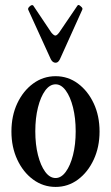

<svg xmlns="http://www.w3.org/2000/svg" viewBox="-20 -725 437 756"><path d="M199 11Q150 11 110.5 -18Q71 -47 48 -96.5Q25 -146 25 -207Q25 -269 48 -318Q71 -367 110.5 -396Q150 -425 199 -425Q248 -425 287 -396Q326 -367 349 -318Q372 -269 372 -207Q372 -146 349 -96.5Q326 -47 287 -18Q248 11 199 11ZM199 -24Q221 -24 239 -48.5Q257 -73 267.5 -114.5Q278 -156 278 -208Q278 -260 267.5 -302Q257 -344 239 -368.5Q221 -393 199 -393Q176 -393 158 -368.5Q140 -344 129.5 -302Q119 -260 119 -208Q119 -156 129.5 -114.5Q140 -73 158 -48.5Q176 -24 199 -24ZM199 -478Q187 -478 180 -492L91 -687Q89 -693 97 -700Q106 -708 111 -703L182 -597Q192 -585 198 -585Q204 -585 213 -597L285 -703Q289 -709 298 -700Q307 -693 304 -687L216 -492Q213 -486 209 -482Q205 -478 199 -478Z"/></svg>

Font: Junicode Two Beta Condensed Medium
Style: Regular
Weight: 500
Width: 3
Designer: Peter S. Baker
Foundry: Briery Creek Software
Version: Version 1.053; ttfautohint (v1.8.4)